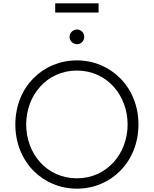

<svg xmlns="http://www.w3.org/2000/svg" viewBox="-20 -1119 921 1151"><path d="M441 12C645 12 810 -148 810 -373C810 -597 644 -757 441 -757C237 -757 72 -598 72 -373C72 -148 237 12 441 12ZM137 -373C137 -547 260 -696 441 -696C622 -696 745 -547 745 -373C745 -197 620 -50 441 -50C261 -50 137 -197 137 -373ZM311 -1044H571V-1099H311ZM397 -898C397 -874 417 -854 442 -854C466 -854 485 -874 485 -898C485 -922 466 -942 442 -942C417 -942 397 -922 397 -898Z"/></svg>

Font: Mluvka Light
Style: Regular
Weight: 300
Designer: Modified by Jiří Krblich, Original typeface by Gumpita Rahayu
Foundry: Gumpita Rahayu & Jiří Krblich
Version: Version 2.000;Glyphs 3.1.1 (3134)